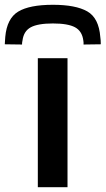

<svg xmlns="http://www.w3.org/2000/svg" viewBox="-82 -782 441 802"><path d="M76 0V-539H200V0ZM139 -762Q234 -762 282.5 -734.5Q331 -707 337 -627Q339 -615 339 -597L267 -596Q267 -601 267 -605Q267 -609 266 -613Q261 -652 231.5 -668Q202 -684 139 -684Q76 -684 46.5 -668Q17 -652 12 -613Q11 -609 10.5 -605Q10 -601 10 -596L-62 -597Q-62 -605 -61 -613Q-60 -621 -60 -628Q-53 -705 -6 -733.5Q41 -762 139 -762Z"/></svg>

Font: Georama Extended Medium
Style: Regular
Weight: 500
Width: 7
Designer: Jean-Baptiste Levee
Foundry: Production Type
Version: Version 1.000